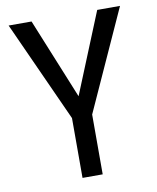

<svg xmlns="http://www.w3.org/2000/svg" viewBox="-81 -774 686 838"><g transform="rotate(-10 262.0 -355.5)"><path d="M261.7 -354 407.2 -710.9H508.3L306.2 -265.1V0H216.8V-265.1L14.6 -710.9H116.2Z"/></g></svg>

Font: Roboto Condensed
Style: Regular
Weight: 400
Designer: Google
Version: Version 2.001047; 2015